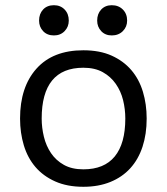

<svg xmlns="http://www.w3.org/2000/svg" viewBox="-20 -705 640 737"><path d="M57 -250Q57 -371 120 -441.5Q183 -512 300 -512Q363 -512 408.5 -491.5Q454 -471 484 -436Q514 -401 528.5 -353Q543 -305 543 -250Q543 -190 527 -141.5Q511 -93 480 -59Q449 -25 403.5 -6.5Q358 12 300 12Q238 12 192 -8.5Q146 -29 116 -64Q86 -99 71.5 -147Q57 -195 57 -250ZM140 -250Q140 -215 148.5 -180Q157 -145 176 -117Q195 -89 225.5 -72Q256 -55 300 -55Q380 -55 420.5 -104.5Q461 -154 461 -250Q461 -286 452.5 -320.5Q444 -355 424.5 -383Q405 -411 374.5 -428Q344 -445 300 -445Q220 -445 180 -396Q140 -347 140 -250ZM130 -626Q130 -652 145.5 -668.5Q161 -685 187 -685Q212 -685 228 -668.5Q244 -652 244 -626Q244 -602 228 -585.5Q212 -569 187 -569Q161 -569 145.5 -585.5Q130 -602 130 -626ZM353 -626Q353 -652 368.5 -668.5Q384 -685 409 -685Q435 -685 451.5 -668.5Q468 -652 468 -626Q468 -602 451.5 -585.5Q435 -569 409 -569Q384 -569 368.5 -585.5Q353 -602 353 -626Z"/></svg>

Font: PT Mono
Style: Regular
Weight: 400
Monospace: yes
Designer: A.Korolkova, I.Chaeva
Foundry: ParaType Ltd
Version: Version 1.001W OFL